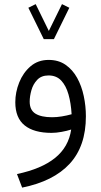

<svg xmlns="http://www.w3.org/2000/svg" viewBox="-20 -625 477 906"><path d="M186.5 -440.4 113.8 -588.4 148.4 -605.5 210.4 -479 272.5 -605.5 307.1 -588.4 234.4 -440.4ZM385.3 -76.2Q385.3 64.9 308.8 147.7Q232.4 230.5 84.5 260.3L60.1 196.3Q175.8 171.9 239.7 120.4Q303.7 68.8 315.9 -13.7Q295.9 -7.3 270.5 -2.7Q245.1 2 223.1 2Q140.1 2 96.2 -33.4Q52.2 -68.8 52.2 -142.6Q52.2 -189.9 70.6 -235.8Q88.9 -281.7 124 -312Q159.2 -342.3 209.5 -342.3Q256.3 -342.3 289.6 -319.1Q322.8 -295.9 344 -257.6Q365.2 -219.2 375.2 -171.9Q385.3 -124.5 385.3 -76.2ZM225.6 -71.8Q248 -71.8 271.7 -75.7Q295.4 -79.6 317.9 -85.9Q314.9 -138.2 303.2 -179.4Q291.5 -220.7 268.8 -244.9Q246.1 -269 209 -269Q175.3 -269 155.8 -248.5Q136.2 -228 128.2 -199.2Q120.1 -170.4 120.1 -145.5Q120.1 -105.5 147.5 -88.6Q174.8 -71.8 225.6 -71.8Z"/></svg>

Font: Vazirmatn UI FD Light
Style: Regular
Weight: 300
Designer: Saber Rastikerdar
Foundry: Saber Rastikerdar
Version: Version 33.003